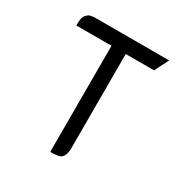

<svg xmlns="http://www.w3.org/2000/svg" viewBox="-140 -697 778 809"><g transform="rotate(30 249.0 -292.0)"><path d="M42 -516.1V-532.2L43.9 -549.8L46.9 -559.1L50.8 -565.9L60.1 -575.2L67.9 -580.1L76.2 -582L92.8 -584H454.1L419.9 -516.1H282.2V-50.8L279.8 -34.2L276.9 -24.9L272.9 -17.1L265.1 -7.8L255.9 -3.9L248 -2L230 0H212.9V-516.1Z"/></g></svg>

Font: Petahja
Style: Regular
Weight: 400
Designer: T. Christopher White
Version: Version 1.1